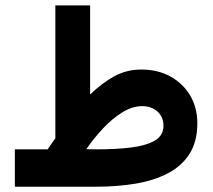

<svg xmlns="http://www.w3.org/2000/svg" viewBox="-20 -705 805 725"><path d="M160.2 -141.1Q167 -152.3 174.3 -162.4Q181.6 -172.4 189 -182.6V-684.6H320.3V-348.1Q365.2 -391.6 411.6 -417Q458 -442.4 513.7 -442.4Q575.7 -442.4 623.3 -416.3Q670.9 -390.1 698 -344.5Q725.1 -298.8 725.1 -239.3Q725.1 -170.4 695.8 -124.3Q666.5 -78.1 614.3 -50.8Q562 -23.4 492.7 -11.7Q423.3 0 343.8 0H36.1V-141.1ZM517.1 -304.2Q479.5 -304.2 441.4 -280.5Q403.3 -256.8 368.7 -219.7Q334 -182.6 305.7 -141.6L350.1 -141.1Q416 -141.1 472.4 -147.7Q528.8 -154.3 563 -173.3Q597.2 -192.4 597.2 -230Q597.2 -263.7 574.5 -283.9Q551.8 -304.2 517.1 -304.2Z"/></svg>

Font: Vazirmatn FD ExtraBold
Style: Regular
Weight: 800
Designer: Saber Rastikerdar
Foundry: Saber Rastikerdar
Version: Version 33.003